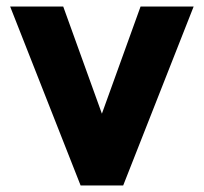

<svg xmlns="http://www.w3.org/2000/svg" viewBox="-20 -566 622 586"><path d="M356 0 571 -546H409L291 -219L173 -546H11L226 0Z"/></svg>

Font: Plus Jakarta Sans ExtraBold
Style: Regular
Weight: 800
Designer: Gumpita Rahayu
Foundry: Tokotype
Version: Version 2.071;gftools[0.9.30]